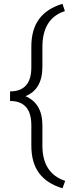

<svg xmlns="http://www.w3.org/2000/svg" viewBox="-20 -800 370 1017"><path d="M311 197.3Q229 172.9 187.5 117.7Q146 62.5 146 -28.8V-136.7Q146 -265.1 33.2 -265.1V-315.9Q146 -315.9 146 -443.4V-555.2Q146.5 -644.5 187.5 -699.7Q228.5 -754.9 311 -779.8L323.7 -741.2Q204.6 -703.1 204.6 -550.3V-446.3Q204.6 -326.2 114.7 -290.5Q204.6 -252.9 204.6 -135.3V-23.9Q206.5 118.7 325.2 158.2Z"/></svg>

Font: Roboto Light
Style: Regular
Weight: 300
Designer: Google
Version: Version 2.134; 2016; ttfautohint (v1.6)